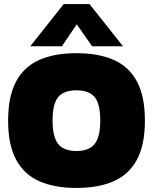

<svg xmlns="http://www.w3.org/2000/svg" viewBox="-20 -916 754 946"><path d="M129 -688 294 -896H421L586 -688H434L358 -796L285 -688ZM357 10Q249 10 174 -23Q99 -56 59.5 -129Q20 -202 20 -321Q20 -442 59.5 -515Q99 -588 174 -621Q249 -654 357 -654Q465 -654 540 -621Q615 -588 654.5 -515Q694 -442 694 -321Q694 -202 654.5 -129Q615 -56 540 -23Q465 10 357 10ZM357 -172Q419 -172 446.5 -207Q474 -242 474 -321Q474 -404 446.5 -437.5Q419 -471 357 -471Q294 -471 266.5 -437.5Q239 -404 239 -321Q239 -242 266.5 -207Q294 -172 357 -172Z"/></svg>

Font: Kanit ExtraBold
Style: Regular
Weight: 800
Designer: Katatrad Team
Foundry: CadsonDemak
Version: Version 2.000; ttfautohint (v1.8.3)